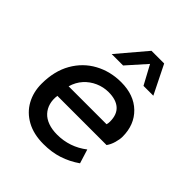

<svg xmlns="http://www.w3.org/2000/svg" viewBox="-196 -819 952 952"><g transform="rotate(45 280.0 -343.0)"><path d="M264 10Q195 10 146 -17Q97 -44 71.5 -90.5Q46 -137 46 -195Q46 -284 82.5 -348Q119 -412 181.5 -446Q244 -480 320 -480Q410 -480 463 -428.5Q516 -377 516 -293Q516 -275 509 -250.5Q502 -226 489 -208H144Q140 -178 147 -153Q154 -128 171 -109.5Q188 -91 215.5 -81Q243 -71 279 -71Q323 -71 362.5 -84.5Q402 -98 437 -125L460 -51Q417 -21 369.5 -5.5Q322 10 264 10ZM150 -281H416Q419 -290 419 -302Q419 -352 391 -376.5Q363 -401 311 -401Q275 -401 242 -386.5Q209 -372 185 -345.5Q161 -319 150 -281ZM188 -545 316 -696H405L480 -545H411L357 -645L268 -545Z"/></g></svg>

Font: Gantari Medium
Style: Italic
Weight: 500
Italic angle: -10°
Designer: Anugrah Pasau
Foundry: Lafontype
Version: Version 1.000